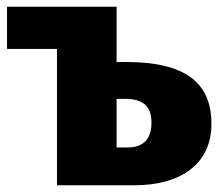

<svg xmlns="http://www.w3.org/2000/svg" viewBox="-20 -553 662 573"><path d="M356 -368H328V-532L329 -533H1V-407H150V0H381C517 0 611 -62 611 -183C611 -305 535 -368 356 -368ZM362 -113H328V-258H353C411 -258 432 -233 432 -186C432 -139 408 -113 362 -113Z"/></svg>

Font: Fira Sans ExtraBold
Style: Regular
Weight: 800
Designer: bBox Type GmbH & Carrois Corporate GbR & Edenspiekermann AG
Foundry: bBox Type GmbH & Carrois Corporate GbR & Edenspiekermann AG
Version: Version 4.300;PS 004.300;hotconv 1.0.88;makeotf.lib2.5.64775